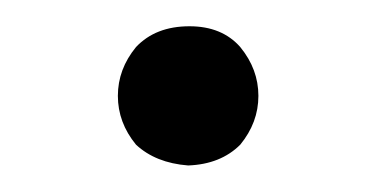

<svg xmlns="http://www.w3.org/2000/svg" viewBox="-20 -422 284 144"><path d="M82 -386.7Q96.7 -402.3 122.1 -402.3Q146.5 -402.3 160.2 -386.7Q173.8 -370.1 173.8 -350.1Q173.8 -330.1 160.2 -313.5Q145.5 -298.8 121.1 -297.9Q96.7 -299.8 82 -313.5Q68.4 -330.1 68.4 -350.1Q68.4 -370.1 82 -386.7Z"/></svg>

Font: RobotoJAA
Style: Medium
Weight: 500
Version: Version 2.05; 2016-11-05